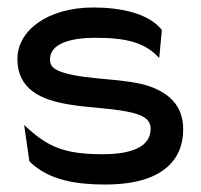

<svg xmlns="http://www.w3.org/2000/svg" viewBox="-20 -482 536 513"><path d="M60.5 -49C111.5 0 184.5 11 261.5 11C416.5 11 469.5 -57 469.5 -136C469.5 -201 430.5 -232 383.5 -250C318.5 -274 216.5 -267 149.5 -288C128.5 -295 113.5 -302 113.5 -323C113.5 -365 166.5 -381 235.5 -381C320.5 -381 364.5 -367 398.5 -334L405.5 -327L412.5 -402L411.5 -403C376.5 -447 300.5 -462 229.5 -462C105.5 -462 26.5 -399 26.5 -325C26.5 -241 92.5 -215 163.5 -203C220.5 -193 294.5 -193 343.5 -178C365.5 -171 382.5 -161 382.5 -138C382.5 -89 330.5 -70 254.5 -70C161.5 -70 113.5 -85 54.5 -139L44.5 -148L58.5 -51Z"/></svg>

Font: Charger
Style: Bd
Weight: 400
Designer: Jasper
Foundry: Cannot Into Space Fonts
Version: Version 0.98